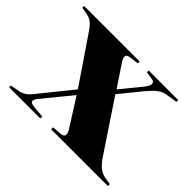

<svg xmlns="http://www.w3.org/2000/svg" viewBox="-139 -713 905 905"><g transform="rotate(45 313.5 -260.5)"><path d="M-5 0V-12L40 -20Q56 -23 70 -31.5Q84 -40 100 -60L231 -222L76 -450Q59 -476 43.5 -488Q28 -500 2 -504L-26 -509V-521H344V-509L294 -502Q263 -497 288 -459L360 -351L437 -445Q460 -472 460 -486.5Q460 -501 444 -503L404 -509V-521H601V-509L562 -503Q537 -500 522 -493.5Q507 -487 493.5 -474.5Q480 -462 459 -438L372 -331L542 -76Q560 -50 578 -36Q596 -22 621 -18L653 -13V0H275V-13L323 -17Q342 -19 343.5 -31Q345 -43 332 -63L246 -199L127 -54Q118 -42 118 -31Q118 -20 153 -17L203 -13V0Z"/></g></svg>

Font: Literata 72pt ExtraBold
Style: Regular
Weight: 800
Designer: Latin by Veronika Burian and Jose Scaglione. Greek by Irene Vlachou. Cyrillic by Vera Evstafieva.
Foundry: TypeTogether
Version: Version 3.002